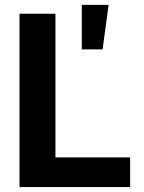

<svg xmlns="http://www.w3.org/2000/svg" viewBox="-20 -763 586 783"><path d="M59.6 -707H206.1V-121.1H510.7V0H59.6ZM313.5 -743.2H422.9L398.4 -561.5H313.5Z"/></svg>

Font: Pretendard
Style: Bold
Weight: 700
Designer: Base glyphs from Inter by Rasmus Andersson; Hangeul glyphs from Noto Sans CJK(Source Han Sans) by Jang Soo-young and Kan
Foundry: Kil Hyung-jin
Version: Version 1.309